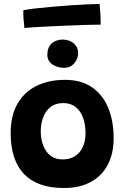

<svg xmlns="http://www.w3.org/2000/svg" viewBox="-20 -932 626 963"><path d="M300 11Q167.5 11 100.5 -59.2Q33.5 -129.5 33.5 -263.5Q33.5 -353 68 -412.2Q102.5 -471.5 163.8 -501.5Q225 -531.5 305.5 -531.5Q387.5 -531.5 441.8 -494Q496 -456.5 523 -390.5Q550 -324.5 550 -238Q550 -162.5 521 -106.5Q492 -50.5 436.2 -19.8Q380.5 11 300 11ZM294.5 -132.5Q322 -132.5 343.2 -142Q364.5 -151.5 379.2 -169.2Q394 -187 401.5 -211Q409 -235 409 -263.5Q409 -308 396.2 -342.2Q383.5 -376.5 358.8 -395.8Q334 -415 297.5 -415Q258 -415 233 -395Q208 -375 196.2 -342.8Q184.5 -310.5 184.5 -274Q184.5 -212.5 212.8 -172.5Q241 -132.5 294.5 -132.5ZM293.5 -733.5Q328 -733.5 350 -714.5Q372 -695.5 372 -667Q372 -637.5 352.5 -614.8Q333 -592 302.5 -592Q267.5 -592 242.5 -609.2Q217.5 -626.5 217.5 -657Q217.5 -694.5 239.2 -714Q261 -733.5 293.5 -733.5ZM485 -808.5Q456.5 -808.5 410 -807Q363.5 -805.5 308.5 -803.2Q253.5 -801 199.2 -798.2Q145 -795.5 102.5 -791.5Q99.5 -814.5 98 -836.8Q96.5 -859 97 -880.5Q120 -885.5 158.2 -889.8Q196.5 -894 241.8 -898Q287 -902 332.5 -905.2Q378 -908.5 416.8 -910.2Q455.5 -912 479.5 -912Q481 -900.5 483 -870.8Q485 -841 485 -808.5Z"/></svg>

Font: Grandstander Thin
Style: Bold
Weight: 700
Version: Version 1.200